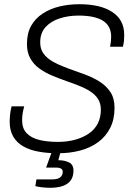

<svg xmlns="http://www.w3.org/2000/svg" viewBox="-20 -717 629 912"><path d="M256 11Q206 11 164 3.5Q122 -4 91 -21.5Q60 -39 43 -68Q26 -97 26 -139Q26 -154 28 -173.5Q30 -193 35 -212H95Q91 -198 88 -181Q85 -164 85 -146Q85 -107 106.5 -84.5Q128 -62 166 -52.5Q204 -43 255 -43Q300 -43 337.5 -53.5Q375 -64 402.5 -83Q430 -102 444.5 -130.5Q459 -159 459 -196Q459 -226 445.5 -247Q432 -268 408.5 -283Q385 -298 356 -309.5Q327 -321 295 -332Q261 -344 227.5 -358Q194 -372 167 -391.5Q140 -411 124 -439.5Q108 -468 108 -508Q108 -559 128 -594.5Q148 -630 183.5 -653Q219 -676 263.5 -686.5Q308 -697 357 -697Q406 -697 445 -688Q484 -679 512.5 -660.5Q541 -642 555.5 -615Q570 -588 570 -551Q570 -539 569 -525.5Q568 -512 564 -495H503Q506 -511 507 -522.5Q508 -534 508 -543Q508 -594 469 -618.5Q430 -643 353 -643Q306 -643 264.5 -630Q223 -617 197 -589Q171 -561 171 -516Q171 -489 182 -470Q193 -451 212.5 -436.5Q232 -422 257 -411Q282 -400 309 -390Q346 -377 384 -363Q422 -349 453.5 -329Q485 -309 504.5 -279.5Q524 -250 524 -205Q524 -150 503.5 -109.5Q483 -69 446.5 -42Q410 -15 361 -2Q312 11 256 11ZM221 175Q201 175 181.5 173Q162 171 148 167L153 135H229Q255 135 266.5 125Q278 115 278 99Q278 89 270 84Q262 79 245 79H199L232 -12H272L257 44Q287 44 308 54.5Q329 65 329 93Q329 117 320 133Q311 149 296 158Q281 167 261.5 171Q242 175 221 175Z"/></svg>

Font: Archivo SemiCondensed ExtraLight
Style: Italic
Weight: 250
Width: 4
Italic angle: -10°
Designer: Hector Gatti
Foundry: Omnibus-Type
Version: Version 2.001